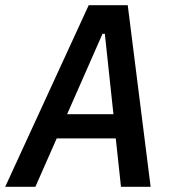

<svg xmlns="http://www.w3.org/2000/svg" viewBox="-41 -718 661 738"><path d="M424 0 404 -186H177L95 0H-21L300 -698H450L538 0ZM362 -588H353L217 -279H395Z"/></svg>

Font: IBM Plex Mono Medm
Style: Italic
Weight: 500
Italic angle: -9°
Monospace: yes
Designer: Mike Abbink, Paul van der Laan, Pieter van Rosmalen
Foundry: Bold Monday
Version: Version 2.3